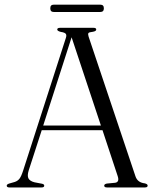

<svg xmlns="http://www.w3.org/2000/svg" viewBox="-20 -822 678 842"><path d="M174 -8Q174 0 162.5 0H21Q9.5 0 9.5 -8Q9.5 -13.5 20 -17L44.5 -24Q57 -28 65 -37.8Q73 -47.5 81.5 -74L268.5 -654.5Q273 -667 268.8 -673.2Q264.5 -679.5 247 -682Q231 -686 231 -692.5Q231 -700 243.5 -700H390.5Q402 -700 402 -692.5Q402 -685 386.5 -682.5Q370.5 -681 367.8 -676.8Q365 -672.5 368.5 -661.5L574 -49Q583 -21.5 614.5 -18Q627.5 -15 627.5 -8Q627.5 0 615.5 0H449Q437 0 437 -8Q437 -14.5 448.5 -17L485 -20.5Q505 -23.5 496 -50L429.5 -251H163L106 -75Q98.5 -51 105 -39.2Q111.5 -27.5 131.5 -22.5L163 -16.5Q174 -14.5 174 -8ZM169.5 -271.5H422.5L294 -658.5ZM200.5 -785.5Q200.5 -801.5 215.5 -801.5H420Q435.5 -801.5 435.5 -785.5Q435.5 -769.5 420 -769.5H215.5Q200.5 -769.5 200.5 -785.5Z"/></svg>

Font: Fraunces 72pt S000 Light
Style: Regular
Weight: 300
Version: Version 1.000; ttfautohint (v1.8.3)